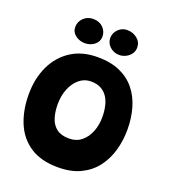

<svg xmlns="http://www.w3.org/2000/svg" viewBox="-158 -982 993 1123"><g transform="rotate(20 338.5 -421.0)"><path d="M333 25.5Q226 25.5 158.2 -19.5Q90.5 -64.5 58.5 -142.2Q26.5 -220 26.5 -318Q26.5 -417 63 -494.2Q99.5 -571.5 167.8 -615.8Q236 -660 333 -660Q413.5 -660 471.5 -634.2Q529.5 -608.5 566.8 -562.2Q604 -516 622 -454Q640 -392 640 -320Q640 -252.5 622.2 -190.2Q604.5 -128 567.5 -79.5Q530.5 -31 472.2 -2.8Q414 25.5 333 25.5ZM335.5 -155Q381.5 -155 413 -181Q444.5 -207 460.8 -249Q477 -291 477 -338.5Q477 -373.5 470.2 -405Q463.5 -436.5 448 -460.8Q432.5 -485 407 -499Q381.5 -513 344 -513Q303.5 -513 272.2 -487.2Q241 -461.5 223.2 -418Q205.5 -374.5 205.5 -322Q205.5 -274 217.5 -236.2Q229.5 -198.5 258.2 -176.8Q287 -155 335.5 -155ZM232 -710.5Q199 -710.5 173.2 -730Q147.5 -749.5 147.5 -780.5Q147.5 -814.5 172 -837.8Q196.5 -861 231.5 -861Q269.5 -861 293 -837.8Q316.5 -814.5 316.5 -781.5Q316.5 -750.5 291.5 -730.5Q266.5 -710.5 232 -710.5ZM444.5 -714.5Q411 -714.5 386.5 -736.5Q362 -758.5 362 -790.5Q362 -822.5 385.2 -845.2Q408.5 -868 440.5 -868Q476.5 -868 503 -846.2Q529.5 -824.5 529.5 -791Q529.5 -768 516.8 -750.8Q504 -733.5 484.5 -724Q465 -714.5 444.5 -714.5Z"/></g></svg>

Font: Grandstander Thin ExtraBold
Style: Regular
Weight: 800
Version: Version 1.200